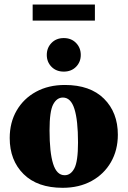

<svg xmlns="http://www.w3.org/2000/svg" viewBox="-20 -836 578 870"><path d="M264 15Q149.5 15 86.8 -47.2Q24 -109.5 24 -210.5Q24 -281 55.5 -335.2Q87 -389.5 143.2 -420.2Q199.5 -451 274 -451Q388.5 -451 451.2 -388.8Q514 -326.5 514 -225.5Q514 -155.5 482.5 -101Q451 -46.5 394.8 -15.8Q338.5 15 264 15ZM273 -42Q300.5 -42 317 -73.2Q333.5 -104.5 333.5 -190.5Q333.5 -291 317.2 -342.5Q301 -394 265 -394Q237.5 -394 221 -363Q204.5 -332 204.5 -245.5Q204.5 -145 220.8 -93.5Q237 -42 273 -42ZM269 -511.5Q235 -511.5 213.5 -533.2Q192 -555 192 -587Q192 -619.5 213.5 -641.5Q235 -663.5 269 -663.5Q303 -663.5 324.5 -641.5Q346 -619.5 346 -587Q346 -555 324.5 -533.2Q303 -511.5 269 -511.5ZM128 -742.5V-815.5H410V-742.5Z"/></svg>

Font: Newsreader 16pt ExtraBold
Style: Regular
Weight: 800
Designer: Hugues Gentile
Foundry: Production Type
Version: Version 1.003; ttfautohint (v1.8.3)